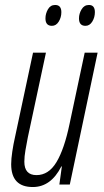

<svg xmlns="http://www.w3.org/2000/svg" viewBox="-20 -743 419 773"><path d="M227 -694Q227 -723 202 -723Q183 -723 173 -705.5Q163 -688 163 -669Q163 -639 189 -639Q206 -639 216.5 -656Q227 -673 227 -694ZM362 -694Q362 -723 338 -723Q319 -723 308.5 -705.5Q298 -688 298 -669Q298 -639 324 -639Q341 -639 351.5 -656Q362 -673 362 -694ZM227 -73H229L219 0H261L373 -531H321L260 -244Q239 -143 207.5 -90.5Q176 -38 127 -38Q78 -38 78 -92Q78 -113 82.5 -138.5Q87 -164 92 -190L165 -531H113L40 -189Q34 -163 29.5 -133Q25 -103 25 -82Q25 10 112 10Q185 10 227 -73Z"/></svg>

Font: Noto Sans Display Condensed Light
Style: Italic
Weight: 300
Width: 3
Designer: Monotype Design team
Foundry: Monotype Imaging Inc.
Version: 1.000